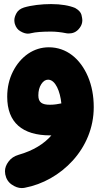

<svg xmlns="http://www.w3.org/2000/svg" viewBox="-20 -621 503 961"><path d="M224.6 -384.3C187 -384.3 152.3 -373.5 120.6 -352.1C88.9 -330.1 64 -300.8 44.9 -263.2C25.9 -225.6 16.1 -183.6 16.1 -136.7C16.1 -7.3 92.3 56.6 231.4 56.6H237.3C201.7 98.1 147 132.8 73.2 153.8C51.3 160.2 34.7 171.4 22.9 187.5C10.7 203.6 4.9 219.7 4.9 235.8C4.9 241.2 5.4 246.1 6.3 251.5C10.7 273.9 21.5 291 38.6 302.7C55.7 314.5 72.3 320.3 88.4 320.3C93.8 320.3 98.6 319.8 104 318.8C193.8 301.8 279.3 253.9 344.2 182.6C408.7 111.3 449.2 19 449.2 -84.5C449.2 -141.1 439.5 -191.9 420.4 -237.3C381.8 -327.6 312.5 -384.3 224.6 -384.3ZM54.2 -501.5C59.6 -484.4 68.8 -471.7 82.5 -464.4C95.7 -456.5 108.4 -452.6 119.6 -452.6C125 -452.6 130.9 -453.6 136.7 -455.1C157.7 -460.4 192.4 -462.9 235.8 -462.9C258.8 -462.9 287.6 -459.5 306.6 -455.6C312.5 -454.1 318.4 -453.6 323.7 -453.6C339.8 -453.6 361.8 -457 379.9 -482.9C388.2 -494.1 392.1 -506.8 392.1 -520C392.1 -525.4 390.6 -534.2 387.7 -546.9C384.3 -559.6 374 -570.8 356 -581.1C328.1 -592.8 286.6 -600.6 235.8 -600.6C188.5 -600.6 137.2 -594.7 100.1 -583.5C82 -577.6 69.8 -568.4 62.5 -555.2C55.2 -542 51.8 -530.3 51.8 -519.5C51.8 -513.7 52.7 -507.8 54.2 -501.5ZM171.9 -143.6C171.9 -166 176.8 -184.6 186.5 -199.7C196.3 -214.8 207.5 -222.2 220.7 -222.2C257.8 -222.2 281.2 -162.6 287.1 -103.5C271 -100.1 251.5 -96.7 230 -96.7C190.9 -96.7 171.9 -107.9 171.9 -143.6Z"/></svg>

Font: Mikhak Black
Style: Regular
Weight: 900
Designer: Amin Abedi
Version: Version 3.2